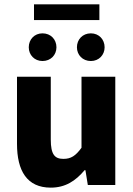

<svg xmlns="http://www.w3.org/2000/svg" viewBox="-20 -849 612 881"><path d="M213 12C280 12 327 -19 368 -68H372L383 0H509V-497H354V-171C327 -134 306 -120 271 -120C231 -120 213 -140 213 -209V-497H58V-189C58 -65 104 12 213 12ZM175 -569C213 -569 239 -597 239 -632C239 -668 213 -696 175 -696C138 -696 112 -668 112 -632C112 -597 138 -569 175 -569ZM136 -757H436V-829H136ZM397 -569C434 -569 460 -597 460 -632C460 -668 434 -696 397 -696C359 -696 333 -668 333 -632C333 -597 359 -569 397 -569Z"/></svg>

Font: Source Sans Pro
Style: Bold
Weight: 700
Designer: Paul D. Hunt
Foundry: Adobe Systems Incorporated
Version: Version 3.006;hotconv 1.0.111;makeotfexe 2.5.65597